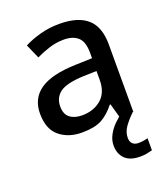

<svg xmlns="http://www.w3.org/2000/svg" viewBox="-141 -649 856 976"><g transform="rotate(-20 287.0 -161.5)"><path d="M292 -549Q393 -549 443.5 -504.5Q494 -460 494 -365V0H419L398 -75H394Q359 -31 320.5 -10.5Q282 10 214 10Q141 10 93 -29.5Q45 -69 45 -153Q45 -235 107 -278Q169 -321 298 -325L390 -328V-358Q390 -417 363 -441.5Q336 -466 287 -466Q246 -466 208 -454Q170 -442 135 -425L101 -502Q139 -522 188.5 -535.5Q238 -549 292 -549ZM317 -257Q225 -253 189.5 -226.5Q154 -200 154 -152Q154 -110 179 -91Q204 -72 244 -72Q306 -72 347.5 -107Q389 -142 389 -212V-259ZM422 115Q422 136 433.5 147Q445 158 465 158Q482 158 494.5 155.5Q507 153 516 151V216Q501 220 485.5 223Q470 226 450 226Q395 226 368 199Q341 172 341 127Q341 98 355.5 71Q370 44 392.5 21.5Q415 -1 438 -16L491 0Q458 32 440 58.5Q422 85 422 115Z"/></g></svg>

Font: Noto Sans Sinhala Medium
Style: Regular
Weight: 500
Designer: Jelle Bosma - Monotype Design Team
Foundry: Monotype Imaging Inc.
Version: Version 2.006; ttfautohint (v1.8.4.7-5d5b)